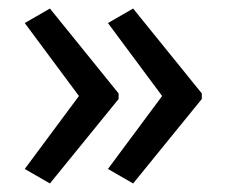

<svg xmlns="http://www.w3.org/2000/svg" viewBox="-20 -489 531 450"><path d="M453 -257 292 -59 233 -93 360 -264 233 -435 292 -469 453 -270ZM258 -257 97 -59 38 -93 165 -264 38 -435 97 -469 258 -270Z"/></svg>

Font: Noto Sans Myanmar SemiCondensed
Style: Regular
Weight: 400
Width: 4
Designer: Monotype Design Team
Foundry: Monotype Imaging Inc.
Version: Version 2.107; ttfautohint (v1.8.4.7-5d5b)